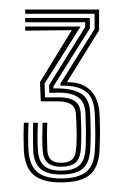

<svg xmlns="http://www.w3.org/2000/svg" viewBox="-20 -820 261 404"><path d="M108.2 -436.2Q69.5 -436.2 51 -451.8Q32.5 -467.2 30.2 -502.5Q29.8 -512.8 29.6 -528.1Q29.5 -543.5 30.2 -561.8H40Q39.2 -545 39.2 -529.6Q39.2 -514.2 40 -503Q42.2 -471.8 58.4 -458.1Q74.5 -444.5 108.2 -444.5Q141.8 -444.5 159.8 -457.1Q177.8 -469.8 179.5 -503.2Q180.5 -517.8 180.5 -536.9Q180.5 -556 179.5 -580Q178.2 -612.8 162 -626.2Q145.8 -639.8 112.5 -639.8H107.2L107 -644L179 -759.2V-791H33V-800H188.5V-756.2L120.8 -647.2Q144 -647.2 158.8 -638.8Q173.5 -630.2 181 -615.1Q188.5 -600 189.5 -580Q190.5 -553.8 190.4 -536.1Q190.2 -518.5 189.5 -503.5Q187.5 -467.5 168.6 -451.9Q149.8 -436.2 108.2 -436.2ZM108.2 -469.2Q90 -469.2 80.6 -477.2Q71.2 -485.2 69.8 -503.2Q68.8 -517.8 69 -533Q69.2 -548.2 69.5 -561.8H79.5Q78.8 -544.8 78.9 -529.8Q79 -514.8 79.5 -504.5Q80.5 -489.8 87.6 -483.6Q94.8 -477.5 108.2 -477.5Q123.5 -477.5 131 -483.8Q138.5 -490 139.8 -504.2Q141 -513 141.2 -524.9Q141.5 -536.8 141.1 -550.6Q140.8 -564.5 139.8 -579.5Q138.8 -595 128.9 -600.9Q119 -606.8 100 -606.8H65.8L64.2 -647.2L131 -756.5L33 -755.5V-764.2H149.5L73.8 -644.2L74.8 -615L100 -615.2Q124.2 -615.8 136.4 -608Q148.5 -600.2 149.8 -582Q151 -557.5 151.1 -537.6Q151.2 -517.8 150 -504.5Q148 -484.8 138.1 -477Q128.2 -469.2 108.2 -469.2ZM108.2 -452.8Q79.5 -452.8 65.5 -464.5Q51.5 -476.2 49.8 -503.5Q49.5 -512.8 49.4 -529.2Q49.2 -545.8 49.8 -561.8H59.8Q59 -545 59 -529.6Q59 -514.2 59.8 -503.8Q61.2 -481.2 72.8 -471.1Q84.2 -461 108.2 -461Q133.5 -461 145.6 -470.9Q157.8 -480.8 159.8 -504.2Q160.8 -516.8 160.8 -538.5Q160.8 -560.2 159.8 -581Q158.8 -606.5 143.2 -616.1Q127.8 -625.8 100 -625L83.8 -624.5L83.2 -640.8L159.2 -763.2V-773.2H33V-782.2H169L169.2 -760.5L92.2 -638L92.5 -634H100Q131.2 -634 149.9 -623.5Q168.5 -613 169.8 -581.2Q170.8 -558.5 170.8 -538.1Q170.8 -517.8 169.8 -503.5Q167.8 -476.5 153.5 -464.6Q139.2 -452.8 108.2 -452.8Z"/></svg>

Font: Big Shoulders Inline Display Thin
Style: Regular
Weight: 400
Version: Version 2.002